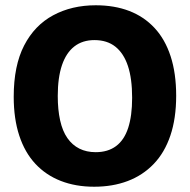

<svg xmlns="http://www.w3.org/2000/svg" viewBox="-20 -694 720 728"><path d="M337 14Q267 14 210.5 -8Q154 -30 114 -73Q74 -116 53 -180Q32 -244 32 -327Q32 -445 71.5 -521.5Q111 -598 181.5 -636Q252 -674 343 -674Q414 -674 470 -652.5Q526 -631 566 -588Q606 -545 627 -480.5Q648 -416 648 -331Q648 -245 626 -180Q604 -115 562.5 -72Q521 -29 464 -7.5Q407 14 337 14ZM343 -117Q389 -117 420 -140Q451 -163 466 -209Q481 -255 481 -323Q481 -396 465 -444Q449 -492 417.5 -517Q386 -542 338 -542Q293 -542 262 -518Q231 -494 215 -447Q199 -400 199 -330Q199 -278 208 -237.5Q217 -197 235.5 -170.5Q254 -144 281 -130.5Q308 -117 343 -117Z"/></svg>

Font: Bricolage Grotesque 72pt ExtraBold
Style: Regular
Weight: 800
Designer: Mathieu Triay
Foundry: Atelier Triay
Version: Version 1.001;gftools[0.9.33.dev8+g029e19f]